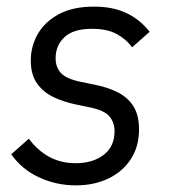

<svg xmlns="http://www.w3.org/2000/svg" viewBox="-20 -548 511 580"><path d="M209 12Q150 12 97.5 -12.5Q45 -37 14 -82L67 -129Q94 -93 129 -74Q164 -55 209 -55Q260 -55 293 -80Q326 -105 326 -152Q326 -178 310.5 -196.5Q295 -215 250 -224L211 -232Q172 -240 141 -255Q110 -270 91.5 -296.5Q73 -323 73 -365Q73 -408 94 -445Q115 -482 157.5 -505Q200 -528 264 -528Q321 -528 362 -508.5Q403 -489 432 -452L379 -405Q362 -429 333 -445Q304 -461 258 -461Q202 -461 175 -436Q148 -411 148 -372Q148 -345 164 -327.5Q180 -310 223 -301L262 -293Q304 -285 335 -269.5Q366 -254 383 -227Q400 -200 400 -157Q400 -105 375 -67Q350 -29 307 -8.5Q264 12 209 12Z"/></svg>

Font: IBM Plex Sans Var
Style: Italic
Weight: 400
Italic angle: -11.31°
Designer: Mike Abbink, Paul van der Laan, Pieter van Rosmalen
Foundry: Bold Monday
Version: Version 1.001